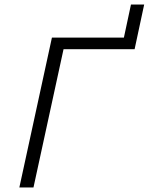

<svg xmlns="http://www.w3.org/2000/svg" viewBox="-20 -823 653 843"><path d="M613 -803 571 -607H259L127 0H65L208 -658H524L555 -803Z"/></svg>

Font: EauTestText Semilight
Style: Italic
Weight: 300
Italic angle: -12°
Designer: Christian Thalmann (Catharsis Fonts)
Version: Version 0.001;PS 000.001;hotconv 1.0.88;makeotf.lib2.5.64775